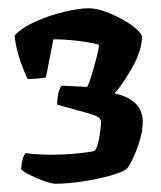

<svg xmlns="http://www.w3.org/2000/svg" viewBox="-20 -790 390 464"><path d="M114 -346Q104 -346 86.5 -352.5Q69 -359 52.5 -367Q36 -375 31 -381Q32 -396 35 -406Q38 -416 42 -420Q56 -418 72.5 -417Q89 -416 104 -416Q131 -416 160 -418.5Q189 -421 208 -425Q212 -428 215.5 -439Q219 -450 221 -464Q223 -478 224 -491Q225 -501 218.5 -506Q212 -511 189 -517.5Q166 -524 118 -537Q118 -549 120.5 -562Q123 -575 129 -583L191 -580Q197 -593 203 -613.5Q209 -634 214 -653.5Q219 -673 219 -682Q202 -687 170.5 -691Q139 -695 109 -695L91 -603Q82 -601 69 -600Q56 -599 47 -599Q40 -612 29.5 -641.5Q19 -671 15 -704Q34 -724 67 -738.5Q100 -753 135.5 -761.5Q171 -770 195 -770Q211 -770 232.5 -762.5Q254 -755 275 -743.5Q296 -732 309.5 -720Q323 -708 323 -700Q323 -683 316 -663Q309 -643 298 -624Q287 -605 276.5 -589.5Q266 -574 258 -566V-564Q284 -558 298.5 -547.5Q313 -537 319 -524Q325 -511 325 -497Q325 -473 317 -448Q309 -423 300 -404.5Q291 -386 285 -381Q274 -373 244.5 -365Q215 -357 179.5 -351.5Q144 -346 114 -346Z"/></svg>

Font: Texturina Medium 12pt
Style: Bold
Weight: 700
Version: Version 1.002